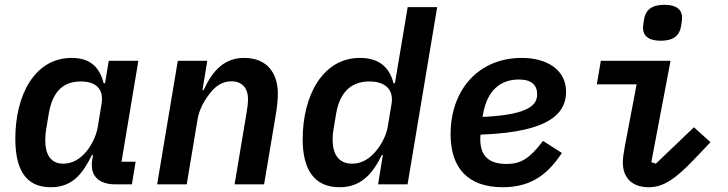

<svg xmlns="http://www.w3.org/2000/svg" viewBox="-20 -770 3041 802"><path d="M191.8 12.1C282 12.1 324.6 -43 364 -122.5H368.3L365.1 -101.6C355.1 -38 389.9 0 461.3 0H530.9L546.5 -94.5H487.6L557.9 -516H434.3L418.7 -422.2H413C396 -489.7 356.2 -528.1 279.5 -528.1C122.9 -528.1 44 -370 44 -191.1C44 -63.9 85.9 12.1 191.8 12.1ZM169 -184.7C169 -201 170.5 -216.3 172.9 -230.5L183.6 -294.4C197.8 -378.6 236.5 -429.7 317.5 -429.7C383.9 -429.7 414.4 -395.2 404.1 -335.2L388.8 -242.2C381.4 -197.4 359.7 -160.2 340.9 -137.4C313.9 -104.8 281.2 -86.3 244.7 -86.3C190.3 -86.3 169 -126.8 169 -184.7Z M759.9 0 805.8 -274.5C813.9 -322.1 843 -362.6 856.9 -380.3C881.7 -411.9 909.4 -430.4 947.1 -430.4C996.4 -430.4 1016 -395.2 1016 -356.9C1016 -336.3 1012.8 -317.1 1009.6 -296.9L959.9 0H1083.1L1131.4 -287.3C1137.8 -327.1 1140.6 -353 1140.6 -378.9C1140.6 -463.8 1095.9 -528.1 1000 -528.1C917.6 -528.1 869 -476.6 830.3 -393.5H825.6L845.9 -516H722.7L636.4 0Z M1559.3 0H1682.5L1806.1 -740.1H1682.9L1629.6 -422.2H1623.9C1606.5 -489.7 1562.9 -528.1 1483.7 -528.1C1327.8 -528.1 1244.3 -370.7 1244.3 -187.9C1244.3 -63.6 1291.2 12.1 1398.4 12.1C1487.6 12.1 1535.9 -43 1574.9 -122.5H1579.2ZM1369.3 -185.4C1369.3 -201 1370.7 -216.3 1373.2 -230.5L1383.9 -294.4C1398.1 -378.6 1441.8 -429.7 1522.7 -429.7C1590.2 -429.7 1625.4 -395.2 1615.4 -335.2L1599.8 -242.2C1592.3 -197.1 1568.5 -160.5 1549.4 -137.8C1521.3 -104.8 1489.3 -86.3 1451 -86.3C1393.5 -86.3 1370 -126.8 1369.3 -185.4Z M2079.9 12.1C2204.5 12.1 2271.7 -47.9 2327.1 -131L2248.2 -181.5C2193.2 -109 2157.7 -85.2 2095.2 -85.2C2012.4 -85.2 1986.2 -128.2 1986.2 -188.6C1986.2 -192.8 1986.2 -198.9 1987.2 -207.7C2293 -218 2344.5 -307.2 2344.5 -387.1C2344.5 -480.1 2262.4 -528.1 2159.4 -528.1C1981.9 -528.1 1862.2 -398.4 1862.2 -208.5C1862.2 -67.8 1935.4 12.1 2079.9 12.1ZM1995.7 -281.6 1997.9 -294.4C2015.6 -392.8 2070.3 -437.9 2147.4 -437.9C2201.3 -437.9 2223.7 -413.4 2223.7 -377.1C2223.7 -338.4 2203.1 -290.8 1995.7 -281.6Z M2740.1 -599.8C2793.3 -599.8 2818.2 -621.8 2824.6 -659.4C2828.1 -679.7 2829.2 -688.6 2829.2 -696C2829.2 -726.6 2809.3 -750 2755 -750C2702.1 -750 2676.8 -728 2670.5 -690C2667.3 -669.7 2665.8 -660.9 2665.8 -653.8C2665.8 -623.2 2685.7 -599.8 2740.1 -599.8ZM2473 -417.6H2639.2L2589.8 -157.7C2584.2 -126.4 2581.7 -110.1 2581.7 -90.9C2581.7 -29.1 2618.6 12.1 2690 12.1C2750.7 12.1 2800.4 -22 2876.8 -101.6L2947.8 -176.1L2878.6 -238.3L2719.5 -86.3L2700.6 -92.7L2780.9 -516H2489.7Z"/></svg>

Font: Margiela Mono Italic SmBold It
Style: Regular
Weight: 600
Designer: Mike Abbink, Paul van der Laan, Pieter van Rosmalen
Foundry: Bold Monday
Version: Version 2.003 2021